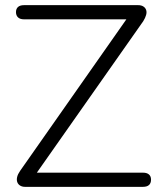

<svg xmlns="http://www.w3.org/2000/svg" viewBox="-20 -725 622 745"><path d="M77 0Q66 0 58 -5Q50 -10 47 -18.5Q44 -27 46.5 -38Q49 -49 58 -62L490 -678V-650H73Q58 -650 50 -657.5Q42 -665 42 -678Q42 -691 50 -698Q58 -705 73 -705H516Q528 -705 536 -700Q544 -695 547 -686.5Q550 -678 547 -667Q544 -656 536 -643L104 -28V-55H535Q550 -55 558 -48Q566 -41 566 -28Q566 -14 558 -7Q550 0 535 0Z"/></svg>

Font: Nunito ExtraLight Light
Style: Regular
Weight: 300
Version: Version 3.602